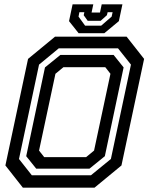

<svg xmlns="http://www.w3.org/2000/svg" viewBox="-20 -870 693 890"><path d="M86 0 5 -103 110 -597 235 -700H567L648 -597L543 -103L418 0ZM185 -141.5H379L416 -172L492 -528L468 -558.5H274L237 -528L161 -172ZM127.5 -57.5H401.5L494 -133L587 -570.5L527 -646H252.5L161 -570.5L68 -133ZM148 -88 101.5 -146 188.5 -557.5 260 -615.5H506.5L553 -557.5L466 -146L394.5 -88ZM344.5 -716 300 -772 316.5 -850H412.5L404.5 -812H443.5L451.5 -850H547.5L531 -772L463.5 -716ZM374.5 -751H449L497.5 -793L502 -813.5H479L475.5 -799.5L446.5 -773.5H386.5L368 -799.5L371 -813.5H348L344 -793Z"/></svg>

Font: Tourney SemiBold
Style: Italic
Weight: 600
Italic angle: -12°
Version: Version 1.015